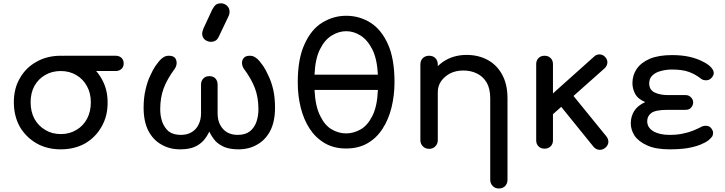

<svg xmlns="http://www.w3.org/2000/svg" viewBox="-20 -875 4268 1130"><path d="M337.9 3.9Q256.8 3.9 195.3 -31.2Q132.8 -67.4 96.7 -128.9Q61.5 -192.4 61.5 -273.4Q61.5 -355.5 97.7 -416Q132.8 -477.5 195.3 -511.7Q256.8 -546.9 337.9 -546.9Q418 -546.9 480.5 -510.7Q542 -474.6 577.1 -413.1Q613.3 -351.6 613.3 -273.4Q614.3 -192.4 578.1 -129.9Q543 -67.4 481.4 -31.2Q418.9 3.9 337.9 3.9ZM337.9 -85.9Q389.6 -85.9 429.7 -110.4Q469.7 -133.8 492.2 -175.8Q514.6 -217.8 514.6 -273.4Q514.6 -326.2 492.2 -367.2Q469.7 -409.2 429.7 -432.6Q389.6 -457 337.9 -457Q286.1 -457 246.1 -433.6Q206.1 -411.1 182.6 -369.1Q160.2 -328.1 160.2 -273.4Q160.2 -217.8 182.6 -175.8Q206.1 -133.8 246.1 -110.4Q286.1 -85.9 337.9 -85.9ZM360.4 -457Q338.9 -457 326.2 -469.7Q313.5 -483.4 313.5 -501Q313.5 -521.5 326.2 -534.2Q338.9 -546.9 360.4 -546.9Q460 -546.9 661.1 -546.9Q681.6 -546.9 695.3 -534.2Q708 -521.5 708 -501Q708 -482.4 695.3 -469.7Q681.6 -457 661.1 -457Q560.5 -457 360.4 -457Z M1040 3.9Q977.5 3.9 929.7 -24.4Q880.9 -51.8 852.5 -106.4Q825.2 -161.1 825.2 -241.2Q825.2 -300.8 836.9 -348.6Q847.7 -396.5 864.3 -429.7Q879.9 -464.8 894.5 -486.3Q910.2 -506.8 916 -514.6Q928.7 -530.3 942.4 -538.1Q956.1 -546.9 973.6 -546.9Q1000 -546.9 1010.7 -533.2Q1020.5 -519.5 1019.5 -502Q1018.6 -485.4 1008.8 -470.7Q963.9 -410.2 943.4 -355.5Q922.9 -300.8 922.9 -231.4Q922.9 -193.4 934.6 -158.2Q947.3 -124 972.7 -101.6Q1000 -81.1 1044.9 -81.1Q1081.1 -81.1 1107.4 -96.7Q1133.8 -112.3 1147.5 -139.6Q1163.1 -168.9 1163.1 -208Q1163.1 -263.7 1163.1 -376Q1163.1 -399.4 1176.8 -413.1Q1189.5 -426.8 1211.9 -426.8Q1235.4 -426.8 1248 -413.1Q1260.7 -399.4 1260.7 -376Q1260.7 -320.3 1260.7 -208Q1260.7 -168.9 1275.4 -140.6Q1290 -112.3 1317.4 -95.7Q1343.8 -81.1 1378.9 -81.1Q1423.8 -81.1 1451.2 -102.5Q1477.5 -124 1489.3 -158.2Q1501 -193.4 1501 -231.4Q1501 -300.8 1480.5 -355.5Q1460 -410.2 1415 -470.7Q1405.3 -485.4 1404.3 -502.9Q1403.3 -519.5 1414.1 -533.2Q1424.8 -546.9 1450.2 -546.9Q1467.8 -546.9 1481.4 -538.1Q1495.1 -530.3 1507.8 -514.6Q1513.7 -506.8 1529.3 -486.3Q1543.9 -464.8 1559.6 -429.7Q1576.2 -396.5 1587.9 -348.6Q1598.6 -300.8 1598.6 -241.2Q1598.6 -161.1 1571.3 -106.4Q1543 -51.8 1494.1 -24.4Q1446.3 3.9 1383.8 3.9Q1335.9 3.9 1302.7 -8.8Q1269.5 -22.5 1248 -44.9Q1226.6 -69.3 1211.9 -100.6Q1197.3 -69.3 1175.8 -45.9Q1154.3 -22.5 1121.1 -8.8Q1088.9 3.9 1040 3.9ZM1221.7 -628.9Q1202.1 -628.9 1185.5 -641.6Q1169.9 -655.3 1169.9 -676.8Q1169.9 -683.6 1171.9 -690.4Q1172.9 -696.3 1176.8 -706.1Q1194.3 -743.2 1228.5 -817.4Q1239.3 -837.9 1250 -846.7Q1261.7 -855.5 1280.3 -855.5Q1299.8 -855.5 1315.4 -841.8Q1331.1 -828.1 1331.1 -805.7Q1331.1 -800.8 1330.1 -794.9Q1329.1 -789.1 1326.2 -782.2Q1307.6 -742.2 1269.5 -663.1Q1259.8 -641.6 1248 -635.7Q1236.3 -628.9 1221.7 -628.9Z M2016.6 -1Q1945.3 -1 1891.6 -32.2Q1837.9 -63.5 1802.7 -117.2Q1767.6 -170.9 1750 -241.2Q1732.4 -311.5 1732.4 -390.6Q1732.4 -529.3 1772.5 -615.2Q1811.5 -702.1 1877 -742.2Q1942.4 -782.2 2017.6 -782.2Q2094.7 -782.2 2159.2 -742.2Q2223.6 -702.1 2262.7 -616.2Q2301.8 -530.3 2301.8 -391.6Q2301.8 -313.5 2284.2 -242.2Q2266.6 -170.9 2231.4 -117.2Q2197.3 -63.5 2143.6 -32.2Q2089.8 -1 2016.6 -1ZM2016.6 -89.8Q2060.5 -89.8 2102.5 -113.3Q2143.6 -136.7 2171.9 -193.4Q2200.2 -249 2204.1 -345.7Q2079.1 -345.7 1831.1 -345.7Q1835.9 -249 1864.3 -193.4Q1891.6 -136.7 1932.6 -113.3Q1973.6 -89.8 2016.6 -89.8ZM1831.1 -435.5Q1923.8 -435.5 2204.1 -435.5Q2199.2 -529.3 2170.9 -585Q2142.6 -640.6 2101.6 -666Q2061.5 -691.4 2017.6 -691.4Q1973.6 -691.4 1932.6 -666Q1890.6 -640.6 1863.3 -585Q1835 -529.3 1831.1 -435.5Z M2916 234.4Q2894.5 234.4 2879.9 219.7Q2865.2 205.1 2865.2 182.6Q2865.2 23.4 2865.2 -295.9Q2865.2 -352.5 2844.7 -388.7Q2823.2 -424.8 2787.1 -442.4Q2752 -460 2706.1 -460Q2664.1 -460 2629.9 -443.4Q2596.7 -425.8 2576.2 -397.5Q2556.6 -369.1 2556.6 -332Q2535.2 -332 2493.2 -332Q2493.2 -394.5 2523.4 -444.3Q2554.7 -494.1 2607.4 -523.4Q2660.2 -551.8 2726.6 -551.8Q2794.9 -551.8 2849.6 -522.5Q2904.3 -493.2 2935.5 -435.5Q2966.8 -378.9 2966.8 -295.9Q2966.8 -136.7 2966.8 182.6Q2966.8 205.1 2953.1 219.7Q2938.5 234.4 2916 234.4ZM2504.9 1Q2483.4 1 2468.8 -13.7Q2454.1 -28.3 2454.1 -49.8Q2454.1 -198.2 2454.1 -496.1Q2454.1 -518.6 2468.8 -533.2Q2483.4 -546.9 2504.9 -546.9Q2528.3 -546.9 2542 -533.2Q2556.6 -518.6 2556.6 -496.1Q2556.6 -347.7 2556.6 -49.8Q2556.6 -28.3 2542 -13.7Q2528.3 1 2504.9 1Z M3231.4 -200.2Q3216.8 -216.8 3169.9 -267.6Q3247.1 -336.9 3476.6 -542Q3491.2 -555.7 3508.8 -554.7Q3509.8 -554.7 3510.7 -554.7Q3529.3 -553.7 3542 -539.1Q3555.7 -524.4 3554.7 -505.9Q3553.7 -488.3 3539.1 -473.6Q3436.5 -382.8 3231.4 -200.2ZM3184.6 0Q3163.1 0 3149.4 -13.7Q3135.7 -27.3 3135.7 -48.8Q3135.7 -198.2 3135.7 -498Q3135.7 -519.5 3149.4 -533.2Q3163.1 -546.9 3184.6 -546.9Q3207 -546.9 3220.7 -533.2Q3234.4 -519.5 3234.4 -498Q3234.4 -348.6 3234.4 -48.8Q3234.4 -27.3 3220.7 -13.7Q3207 0 3184.6 0ZM3542 -4.9Q3527.3 6.8 3510.7 6.8Q3508.8 6.8 3506.8 6.8Q3487.3 4.9 3473.6 -10.7Q3406.2 -94.7 3270.5 -261.7Q3288.1 -278.3 3340.8 -328.1Q3392.6 -263.7 3548.8 -72.3Q3560.5 -57.6 3560.5 -41Q3560.5 -39.1 3560.5 -37.1Q3558.6 -18.6 3542 -4.9Z M3920.9 3.9Q3839.8 3.9 3790 -18.6Q3739.3 -41 3714.8 -76.2Q3692.4 -111.3 3692.4 -149.4Q3692.4 -188.5 3711.9 -220.7Q3731.4 -252.9 3777.3 -274.4Q3734.4 -292 3717.8 -323.2Q3702.1 -353.5 3702.1 -385.7Q3702.1 -432.6 3727.5 -469.7Q3752.9 -506.8 3804.7 -529.3Q3856.4 -550.8 3935.5 -550.8Q3991.2 -550.8 4036.1 -541Q4080.1 -531.2 4112.3 -514.6Q4145.5 -499 4163.1 -480.5Q4174.8 -467.8 4177.7 -460Q4180.7 -451.2 4180.7 -445.3Q4180.7 -431.6 4168 -417Q4155.3 -402.3 4133.8 -402.3Q4128.9 -402.3 4120.1 -404.3Q4110.4 -407.2 4102.5 -414.1Q4074.2 -436.5 4036.1 -451.2Q3997.1 -465.8 3935.5 -465.8Q3899.4 -465.8 3869.1 -457Q3837.9 -449.2 3819.3 -430.7Q3800.8 -413.1 3800.8 -383.8Q3800.8 -345.7 3834 -330.1Q3866.2 -315.4 3910.2 -315.4Q3944.3 -315.4 4013.7 -315.4Q4035.2 -315.4 4046.9 -301.8Q4059.6 -289.1 4059.6 -272.5Q4059.6 -256.8 4048.8 -243.2Q4038.1 -228.5 4013.7 -228.5Q3978.5 -228.5 3910.2 -228.5Q3839.8 -228.5 3814.5 -210.9Q3789.1 -192.4 3789.1 -162.1Q3789.1 -124 3825.2 -102.5Q3861.3 -81.1 3920.9 -81.1Q3964.8 -81.1 4000 -88.9Q4034.2 -95.7 4059.6 -106.4Q4084 -116.2 4098.6 -124Q4110.4 -130.9 4118.2 -132.8Q4126 -134.8 4132.8 -134.8Q4155.3 -134.8 4166 -120.1Q4176.8 -105.5 4176.8 -93.8Q4176.8 -81.1 4171.9 -72.3Q4166 -63.5 4150.4 -49.8Q4132.8 -36.1 4101.6 -23.4Q4069.3 -10.7 4024.4 -2.9Q3979.5 3.9 3920.9 3.9Z"/></svg>

Font: Abed
Style: Bold
Weight: 700
Designer: Johan Aakerlund
Version: Version 3.105